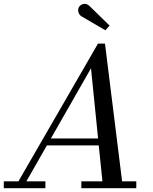

<svg xmlns="http://www.w3.org/2000/svg" viewBox="-65 -995 810 1015"><path d="M366 -908.5 492 -835 514.5 -859.5 408.5 -963C387.5 -983.5 362 -974 352.5 -957.5C343 -941 350 -918 366 -908.5ZM-45 -36.5V0H175V-36.5H74.5L183 -226.5H457L476.5 -36.5H365V0H655.5V-36.5H580.5L490 -764.5H453L32.5 -36.5ZM416 -634 453.5 -263H204Z"/></svg>

Font: Bodoni* 06pt
Style: Italic
Weight: 400
Italic angle: -13°
Version: Version 2.3